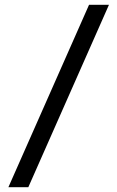

<svg xmlns="http://www.w3.org/2000/svg" viewBox="-20 -760 488 800"><path d="M98 20H15L351 -740H434Z"/></svg>

Font: Roundo Medium
Style: Regular
Weight: 500
Designer: Namrata Goyal (Gurmukhi), Shiva Nallaperumal (Latin)
Foundry: Indian Type Foundry
Version: Version 1.000;PS 1.0;hotconv 1.0.88;makeotf.lib2.5.647800